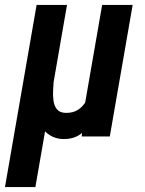

<svg xmlns="http://www.w3.org/2000/svg" viewBox="-42 -548 582 771"><path d="M368.2 -528.3H490.7L398.9 0H286.1L298.8 -128.9ZM334.5 -246.1 376 -247.6Q372.1 -212.4 363.3 -167.7Q354.5 -123 336.4 -81.8Q318.4 -40.5 287.8 -14.4Q257.3 11.7 210 10.3Q180.7 9.3 158 -5.1Q135.3 -19.5 121.1 -43Q106.9 -66.4 103 -94.7L108.9 -225.6H173.8Q172.9 -209.5 171.4 -187.7Q169.9 -166 172.6 -145Q175.3 -124 186 -109.9Q196.8 -95.7 220.7 -94.7Q251.5 -93.8 272.2 -107.7Q293 -121.6 305.2 -144.8Q317.4 -168 324.2 -194.6Q331.1 -221.2 334.5 -246.1ZM105 -528.3H227.1L100.1 203.1H-22Z"/></svg>

Font: Roboto Condensed SemiBold
Style: Italic
Weight: 600
Italic angle: -12°
Designer: Christian Robertson
Foundry: Google
Version: Version 3.008; 2023